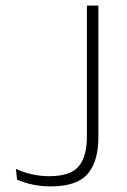

<svg xmlns="http://www.w3.org/2000/svg" viewBox="-20 -659 454 686"><path d="M161 7Q128 7 97 0.5Q66 -6 41 -17L37 -55.5Q65.5 -42.5 95.2 -36Q125 -29.5 155.5 -29.5Q231.5 -29.5 261 -64.5Q290.5 -99.5 290.5 -170.5V-639H331.5V-168.5Q331.5 -82.5 293.2 -37.8Q255 7 161 7Z"/></svg>

Font: Anek Latin Medium ExtraLight
Style: Regular
Weight: 250
Version: Version 1.003